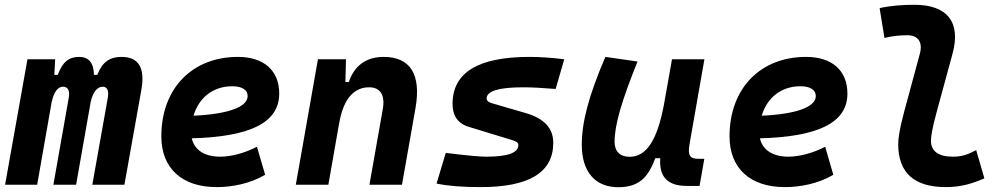

<svg xmlns="http://www.w3.org/2000/svg" viewBox="-20 -762 4142 792"><path d="M207.5 -517.6H93.3L1 0H133.3L192.9 -339.8C202.6 -382.8 217.8 -404.3 240.2 -404.3C260.3 -404.3 268.6 -387.7 263.7 -359.4L200.2 0H293.9L354 -340.8C363.3 -383.3 381.8 -404.3 404.3 -404.3C421.9 -404.3 429.7 -387.7 424.8 -359.4L360.8 0H493.2L563 -390.6C579.1 -481 552.7 -527.3 481.9 -527.3C433.1 -527.3 402.3 -507.3 381.3 -453.1H367.7C366.2 -504.4 345.2 -527.3 306.6 -527.3C263.7 -527.3 237.8 -506.3 218.3 -453.1H204.1Z M887.7 -115.7C823.7 -115.7 781.7 -143.6 771 -191.4C1006.8 -197.8 1131.8 -253.4 1131.8 -376C1131.8 -471.2 1068.4 -527.3 961.4 -527.3C772 -527.3 645.5 -396.5 645.5 -199.7C645.5 -67.9 730.5 9.8 873.5 9.8C938 9.8 1011.7 -4.4 1073.7 -41L1040 -156.7C990.7 -130.9 934.6 -115.7 887.7 -115.7ZM778.3 -284.7C800.3 -359.4 859.4 -406.2 938 -406.2C978.5 -406.2 1001.5 -391.1 1001.5 -365.7C1001.5 -320.3 919.4 -291 778.3 -284.7Z M1200.2 0H1334.5L1378.4 -250.5V-249.5C1397 -363.8 1446.8 -401.9 1502.4 -401.9C1547.9 -401.9 1569.3 -371.1 1559.1 -312.5L1503.9 0H1638.2L1693.8 -315.4C1718.3 -454.6 1672.9 -527.3 1562.5 -527.3C1489.3 -527.3 1440.9 -489.7 1418.9 -423.8H1404.8L1407.2 -517.6H1291.5Z M1963.4 9.8C2163.1 9.8 2262.2 -50.8 2262.2 -172.9C2262.2 -233.4 2224.1 -273.4 2149.4 -295.4L2011.7 -335.4C1996.1 -339.8 1987.3 -345.7 1987.3 -355.5C1987.3 -386.7 2037.6 -401.9 2139.6 -401.9C2173.8 -401.9 2217.8 -399.4 2272 -395L2307.6 -517.6C2255.4 -523.9 2208 -527.3 2164.6 -527.3C1952.1 -527.3 1846.7 -462.9 1846.7 -333C1846.7 -285.6 1868.2 -252.4 1913.6 -238.8L2092.8 -184.1C2108.9 -179.2 2118.2 -173.8 2118.2 -163.6C2118.2 -131.3 2074.2 -115.7 1985.4 -115.7C1957 -115.7 1901.9 -121.1 1818.8 -131.3L1780.8 -4.9C1825.7 4.9 1886.2 9.8 1963.4 9.8Z M2530.8 10.3C2619.1 10.3 2655.3 -34.7 2683.1 -109.4H2703.6C2697.8 -32.7 2733.9 4.9 2812.5 4.9H2865.7L2885.3 -106.9H2861.8C2825.7 -106.9 2816.4 -120.6 2824.2 -166.5L2885.7 -517.6H2752L2717.8 -325.2V-325.7C2691.4 -189.5 2649.4 -115.2 2577.1 -115.2C2537.6 -115.2 2515.1 -137.7 2515.1 -176.8C2515.1 -246.1 2543.9 -345.2 2609.9 -508.3L2477.1 -527.3C2408.7 -367.7 2379.9 -259.3 2379.9 -164.6C2379.9 -53.7 2434.6 10.3 2530.8 10.3Z M3231.4 -115.7C3167.5 -115.7 3125.5 -143.6 3114.7 -191.4C3350.6 -197.8 3475.6 -253.4 3475.6 -376C3475.6 -471.2 3412.1 -527.3 3305.2 -527.3C3115.7 -527.3 2989.3 -396.5 2989.3 -199.7C2989.3 -67.9 3074.2 9.8 3217.3 9.8C3281.7 9.8 3355.5 -4.4 3417.5 -41L3383.8 -156.7C3334.5 -130.9 3278.3 -115.7 3231.4 -115.7ZM3122.1 -284.7C3144 -359.4 3203.1 -406.2 3281.7 -406.2C3322.3 -406.2 3345.2 -391.1 3345.2 -365.7C3345.2 -320.3 3263.2 -291 3122.1 -284.7Z M3881.8 9.8C3946.8 9.8 3994.6 -6.3 4040.5 -26.4L4006.8 -142.6C3969.2 -123 3946.3 -115.7 3910.6 -115.7C3851.1 -115.7 3819.8 -138.2 3820.3 -182.1C3820.3 -197.3 3824.7 -230.5 3843.8 -300.3L3909.2 -540.5C3945.3 -672.4 3885.3 -742.2 3752.9 -742.2C3704.6 -742.2 3656.2 -739.3 3608.4 -728.5L3628.4 -605.5C3659.7 -613.3 3691.4 -616.7 3722.7 -616.7C3765.6 -616.7 3787.6 -589.8 3774.4 -540.5L3709.5 -300.3C3689.5 -226.1 3685.1 -188 3685.1 -167.5C3685.1 -48.8 3751.5 9.8 3881.8 9.8Z"/></svg>

Font: Cascadia Mono PL
Style: Bold Italic
Weight: 700
Italic angle: -10°
Monospace: yes
Designer: Aaron Bell
Foundry: Saja Typeworks
Version: Version 2404.023